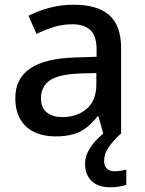

<svg xmlns="http://www.w3.org/2000/svg" viewBox="-20 -569 614 815"><path d="M292 -549Q394 -549 444 -504.5Q494 -460 494 -365V0H419L398 -75H394Q371 -46 346.5 -27Q322 -8 290.5 1Q259 10 214 10Q166 10 127.5 -7.5Q89 -25 67 -61.5Q45 -98 45 -153Q45 -235 107.5 -278Q170 -321 298 -325L390 -328V-358Q390 -418 363 -442Q336 -466 287 -466Q245 -466 207 -454Q169 -442 135 -425L101 -502Q139 -522 188.5 -535.5Q238 -549 292 -549ZM317 -257Q225 -253 189.5 -226.5Q154 -200 154 -152Q154 -110 179.5 -91Q205 -72 244 -72Q307 -72 348 -107Q389 -142 389 -212V-259ZM422 115Q422 136 434 147Q446 158 465 158Q482 158 494.5 155.5Q507 153 516 151V216Q501 220 486 223Q471 226 450 226Q396 226 368.5 199Q341 172 341 127Q341 98 355.5 71Q370 44 392.5 21.5Q415 -1 438 -16L491 0Q457 32 439.5 58.5Q422 85 422 115Z"/></svg>

Font: Noto Sans Armenian Medium
Style: Regular
Weight: 500
Designer: Monotype Design Team
Foundry: Monotype Imaging Inc.
Version: Version 2.007